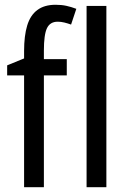

<svg xmlns="http://www.w3.org/2000/svg" viewBox="-20 -785 535 805"><path d="M260 -469H164V0H81V-469H10V-511L81 -540V-571Q81 -635 94 -678Q107 -721 136.5 -743Q166 -765 213 -765Q238 -765 258.5 -760.5Q279 -756 300 -748L278 -682Q264 -687 250 -690.5Q236 -694 222 -694Q190 -694 177 -667Q164 -640 164 -573V-537H260ZM426 0H343V-760H426Z"/></svg>

Font: Noto Sans Display Condensed
Style: Regular
Weight: 400
Width: 3
Designer: Monotype Design Team
Foundry: Monotype Imaging Inc.
Version: Version 2.003